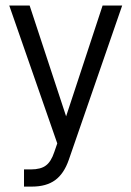

<svg xmlns="http://www.w3.org/2000/svg" viewBox="-20 -527 478 699"><path d="M424.8 -506.8 230.5 54.7Q212.9 105.5 180.7 128.9Q148.4 152.3 96.7 152.3H67.4V89.8H91.8Q128.9 89.8 147.5 75.2Q166 61.5 177.7 26.4L188.5 -4.9L13.7 -506.8H87.9L220.7 -103.5L353.5 -506.8Z"/></svg>

Font: DINish
Style: Regular
Weight: 400
Designer: Bert Driehuis
Foundry: Playbeing
Version: Version 3.008; git-95204e4c-release